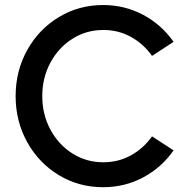

<svg xmlns="http://www.w3.org/2000/svg" viewBox="-20 -741 765 774"><path d="M43 -353.5Q43 -455.1 89.8 -539.3Q136.7 -623.5 217.3 -672.1Q297.9 -720.7 395.5 -720.7Q483.4 -720.7 557.6 -680.9Q631.8 -641.1 679.7 -572.3L592.8 -515.6Q558.6 -564.5 507.3 -592.5Q456.1 -620.6 395.5 -620.1Q328.1 -620.1 272 -584.7Q215.8 -549.3 183.1 -488.3Q150.4 -427.2 150.4 -353.5Q150.4 -279.8 183.1 -218.8Q215.8 -157.7 272 -122.3Q328.1 -86.9 395.5 -86.9Q456.1 -86.4 507.3 -114.5Q558.6 -142.6 592.8 -191.4L679.7 -134.8Q631.8 -65.9 557.6 -26.1Q483.4 13.7 395.5 13.7Q297.9 13.7 217.3 -34.9Q136.7 -83.5 89.8 -167.7Q43 -252 43 -353.5Z"/></svg>

Font: Wanted Sans Medium
Style: Regular
Weight: 500
Designer: Original Design by Kil Hyung-jin and Kang Hanbin, Wanted Lab, Inc; Hangeul from Source Han Sans by Jang Soo-young and Ka
Foundry: Wanted Lab, Inc.
Version: Version 1.001